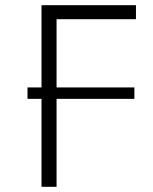

<svg xmlns="http://www.w3.org/2000/svg" viewBox="-20 -720 589 740"><path d="M140 0V-700H504V-646H198V0ZM86 -339V-383H498V-339Z"/></svg>

Font: Geologica Roman Thin
Style: Regular
Weight: 250
Designer: Sindre Bremnes, Frode Helland
Foundry: Monokrom Skriftforlag AS
Version: Version 1.010;gftools[0.9.28]